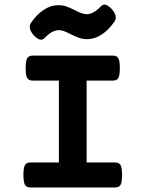

<svg xmlns="http://www.w3.org/2000/svg" viewBox="-20 -824 640 844"><path d="M160.6 -649.4Q146.5 -649.4 128.4 -668.9Q110.8 -688.5 110.8 -706.1Q110.8 -715.8 115.7 -722.7Q140.6 -759.8 171.9 -780.5Q203.1 -801.3 236.8 -801.3Q256.3 -801.3 272.5 -795.4Q288.6 -789.6 310.1 -778.8Q327.6 -770 338.6 -765.9Q349.6 -761.7 361.3 -761.7Q391.1 -761.7 424.3 -796.9Q431.2 -803.7 439 -803.7Q453.1 -803.7 471.2 -784.2Q488.8 -764.6 488.8 -747.1Q488.8 -737.3 483.9 -730.5Q459 -693.4 427.7 -672.6Q396.5 -651.9 362.8 -651.9Q343.3 -651.9 327.1 -657.7Q311 -663.6 289.6 -674.3Q272 -683.1 261 -687.3Q250 -691.4 238.3 -691.4Q208.5 -691.4 175.3 -656.2Q168.5 -649.4 160.6 -649.4ZM516.6 -54.7Q516.6 -22.5 509.8 -11.2Q502.9 0 485.8 0H113.8Q96.7 0 89.8 -11.2Q83 -22.5 83 -54.7Q83 -86.9 89.8 -98.4Q96.7 -109.9 113.8 -109.9H238.8V-469.7H123.5Q106.4 -469.7 99.6 -481Q92.8 -492.2 92.8 -524.4Q92.8 -556.6 99.6 -568.1Q106.4 -579.6 123.5 -579.6H476.1Q493.2 -579.6 500 -568.1Q506.8 -556.6 506.8 -524.4Q506.8 -492.2 500 -481Q493.2 -469.7 476.1 -469.7H360.8V-109.9H485.8Q502.9 -109.9 509.8 -98.4Q516.6 -86.9 516.6 -54.7Z"/></svg>

Font: Courier Prime Sans
Style: Bold
Weight: 700
Designer: Alan Dague-Greene
Foundry: Quote-Unquote Apps
Version: Version 3.020